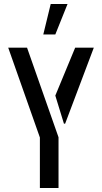

<svg xmlns="http://www.w3.org/2000/svg" viewBox="-20 -938 509 958"><path d="M196 -766 233 -918H317L256 -766ZM179 0V-252L21 -700H115L272 -253V0ZM299 -321 256 -461 355 -700H448L305 -321Z"/></svg>

Font: Stick No Bills Medium
Style: Regular
Weight: 500
Version: Version 2.000